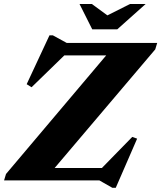

<svg xmlns="http://www.w3.org/2000/svg" viewBox="-35 -886 792 943"><path d="M737 -675 727.5 -643.5 208 -31 109.5 -61H465.5L614.5 -213.5L638.5 -205L533.5 36.5H517L453 0H-15L-5.5 -31.5L512 -644L636 -614H281L120 -457.5L96 -472.5L208 -712.5H224.5L293 -675ZM680.5 -866.5 541 -742H418L355.5 -866.5H416L505.5 -801H473.5L604 -866.5Z"/></svg>

Font: Newsreader 24pt ExtraBold
Style: Italic
Weight: 800
Italic angle: -17°
Designer: Hugues Gentile
Foundry: Production Type
Version: Version 1.003